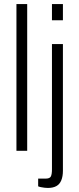

<svg xmlns="http://www.w3.org/2000/svg" viewBox="-20 -743 387 946"><path d="M61 0V-723H114V0ZM236 -643V-723H290V-643ZM216 183Q209 183 199.5 182Q190 181 181 179Q172 177 168 175V137H205Q225 137 230.5 126.5Q236 116 236 91V-526H290V98Q290 126 282 145.5Q274 165 257.5 174Q241 183 216 183Z"/></svg>

Font: Archivo Condensed ExtraLight
Style: Regular
Weight: 250
Width: 3
Designer: Hector Gatti
Foundry: Omnibus-Type
Version: Version 2.001